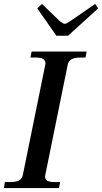

<svg xmlns="http://www.w3.org/2000/svg" viewBox="-35 -964 523 984"><path d="M156 -921 180 -944 272 -855Q289 -842 297 -842Q305 -842 324 -855L453 -944L468 -921L314 -781H254ZM-10 -31H19Q47 -31 62.5 -39.5Q78 -48 82 -67L197 -632Q198 -635 198 -640Q198 -669 150 -669H121L127 -700H409L403 -669H375Q319 -669 312 -632L197 -67Q196 -64 196 -58Q196 -44 208 -37.5Q220 -31 245 -31H273L267 0H-15Z"/></svg>

Font: Taviraj Medium
Style: Italic
Weight: 500
Italic angle: -12°
Designer: Katatrad Team
Foundry: CadsonDemak
Version: Version 1.001